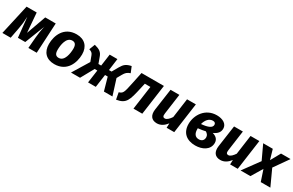

<svg xmlns="http://www.w3.org/2000/svg" viewBox="142 -1728 4462 2925"><g transform="rotate(30 2373.5 -265.5)"><path d="M624 -531H439L317 -189L289 -531H111L-8 0H138L174 -189C187 -257 195 -320 198 -403L234 -54H363L499 -403C478 -314 472 -267 465 -192L449 0H596Z M912 17C1135 17 1207 -176 1208 -322C1209 -461 1127 -548 986 -548C762 -548 690 -357 690 -209C690 -68 771 17 912 17ZM923 -99C873 -99 849 -129 849 -199C849 -280 870 -432 975 -432C1024 -432 1049 -402 1049 -332C1048 -251 1027 -99 923 -99Z M1950 -548C1863 -529 1830 -502 1789 -431L1727 -322H1681L1709 -531H1573L1544 -322H1496L1458 -426C1433 -498 1395 -524 1302 -548L1263 -447C1306 -434 1324 -419 1337 -385L1374 -286L1199 0H1358L1484 -227H1531L1499 0H1635L1667 -227H1714L1778 0H1928L1841 -275L1886 -355C1915 -406 1938 -428 1992 -446Z M2527 -531H2133L2089 -321C2052 -140 2043 -124 1978 -103L2000 15C2167 -12 2185 -91 2237 -321L2258 -415H2356L2298 0H2453Z M2716 17C2784 17 2839 -21 2884 -79L2881 0H3015L3089 -531H2934L2887 -192C2858 -148 2822 -108 2785 -108C2757 -108 2742 -124 2750 -177L2799 -531H2644L2590 -152C2576 -49 2618 17 2716 17Z M3452 -548C3247 -548 3141 -374 3141 -219C3141 -63 3241 17 3391 17C3512 17 3633 -41 3633 -166C3633 -232 3587 -267 3529 -283C3602 -315 3636 -358 3636 -419C3636 -502 3555 -548 3452 -548ZM3440 -446C3473 -446 3490 -429 3490 -402C3490 -350 3426 -321 3306 -311C3325 -385 3371 -446 3440 -446ZM3426 -252C3455 -234 3477 -211 3477 -174C3477 -119 3441 -92 3392 -92C3327 -92 3296 -139 3296 -215V-231C3346 -236 3388 -243 3426 -252Z M3833 17C3901 17 3956 -21 4001 -79L3998 0H4132L4206 -531H4051L4004 -192C3975 -148 3939 -108 3902 -108C3874 -108 3859 -124 3867 -177L3916 -531H3761L3707 -152C3693 -49 3735 17 3833 17Z M4755 -531H4587L4492 -360L4442 -531H4273L4389 -283L4182 0H4355L4472 -195L4537 0H4706L4578 -279Z"/></g></svg>

Font: Fira Sans
Style: Bold Italic
Weight: 700
Italic angle: -8°
Designer: bBox Type GmbH & Carrois Corporate GbR & Edenspiekermann AG
Foundry: bBox Type GmbH & Carrois Corporate GbR & Edenspiekermann AG
Version: Version 4.301;PS 004.301;hotconv 1.0.88;makeotf.lib2.5.64775